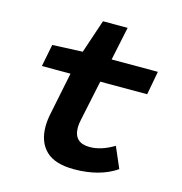

<svg xmlns="http://www.w3.org/2000/svg" viewBox="-100 -739 799 842"><g transform="rotate(15 300.0 -318.0)"><path d="M309 12Q223 12 182 -27.5Q141 -67 141 -138Q141 -167 149 -203L187 -389H57L77 -490L214 -496L265 -648H377L345 -496H555L535 -389H322L284 -208Q279 -186 279 -170Q279 -100 351 -100Q403 -100 461 -135L502 -40Q426 12 309 12Z"/></g></svg>

Font: TypoPRO Source Code Pro
Style: Bold Italic
Weight: 700
Italic angle: -11°
Monospace: yes
Designer: Paul D. Hunt, Teo Tuominen
Foundry: Adobe Systems Incorporated
Version: Version 1.030;PS 1.0;hotconv 1.0.84;makeotf.lib2.5.63406